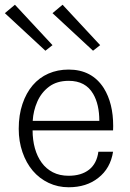

<svg xmlns="http://www.w3.org/2000/svg" viewBox="-26 -779 550 810"><path d="M263.5 11Q218 11 179 -7.5Q140 -26 112.2 -58.8Q84.5 -91.5 68.8 -137Q53 -182.5 53 -235.5Q53 -294 68.8 -340.5Q84.5 -387 112 -419.2Q139.5 -451.5 178.2 -468.5Q217 -485.5 263.5 -485.5Q362 -485.5 412 -407Q451.5 -343.5 451.5 -247.5L451 -229H111.5Q111.5 -188.5 121.2 -153.5Q131 -118.5 149.8 -92.8Q168.5 -67 197 -52.2Q225.5 -37.5 263.5 -37.5Q317 -37.5 349.8 -63.2Q382.5 -89 389 -139H451Q440 -68.5 388.5 -28.5Q339 11 263.5 11ZM393 -269Q393 -338.5 367 -383Q335 -438 264 -438Q214 -438 181.2 -413.5Q148.5 -389 131.5 -350.5Q114.5 -312 112 -269ZM165.5 -565 -5.5 -723.5 37 -759 195.5 -588.5ZM366.5 -565 195.5 -723.5 238 -759 396.5 -588.5Z"/></svg>

Font: Betina Sans Light
Style: Regular
Weight: 300
Designer: Jonathan Pinhorn (font) & Cristiano Sobral (main changes)
Version: Version 2.001;October 6, 2020;FontCreator 13.0.0.2681 64-bit